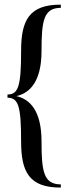

<svg xmlns="http://www.w3.org/2000/svg" viewBox="-20 -774 301 846"><path d="M163 -550C163 -683.5 172.5 -739 248 -739.5V-753.5C108 -754 73 -684 73 -550C73 -394 61 -358 13 -357.5V-343.5C61 -343 73 -307 73 -151C73 -17 108 53 248 52.5V38.5C172.5 38 163 -17.5 163 -151C163 -285.7 112.1 -336.9 52.2 -350.5C112.1 -364.1 163 -415.3 163 -550Z"/></svg>

Font: Picaflor 36 pt
Style: Regular
Weight: 400
Designer: Ariel Martín Pérez
Foundry: Tunera Type Foundry
Version: Version 1.000;hotconv 1.0.109;makeotfexe 2.5.65596